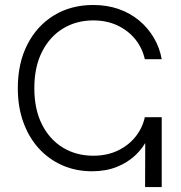

<svg xmlns="http://www.w3.org/2000/svg" viewBox="-20 -758 732 778"><path d="M353 -64Q287.6 -64 232.7 -88.1Q177.7 -112.3 137.2 -156.7Q96.7 -201.2 74.5 -262.9Q52.2 -324.7 52.2 -400.9Q52.2 -502.4 91.1 -578.1Q129.9 -653.8 198.7 -695.8Q267.6 -737.8 357.9 -737.8Q414.1 -737.8 461.2 -721.2Q508.3 -704.6 544.2 -674.6Q580.1 -644.5 603.5 -604.7Q627 -564.9 635.3 -518.1H566.9Q556.6 -563.5 528.1 -598.9Q499.5 -634.3 456.1 -654.8Q412.6 -675.3 357.9 -675.3Q289.6 -675.3 235.6 -642.6Q181.6 -609.9 150.4 -548.3Q119.1 -486.8 119.1 -400.9Q119.1 -314.5 150.4 -253.2Q181.6 -191.9 235.6 -159.4Q289.6 -127 357.9 -127Q413.1 -127 456.5 -147.5Q500 -168 528.6 -203.4Q557.1 -238.8 566.9 -283.2H603.5Q598.6 -238.8 579.8 -199.2Q561 -159.7 529.1 -129.4Q497.1 -99.1 452.9 -81.5Q408.7 -64 353 -64ZM567.9 0 568.8 -283.2H635.3V0Z"/></svg>

Font: Inter 24pt Light
Style: Regular
Weight: 300
Designer: Rasmus Andersson
Foundry: rsms
Version: Version 4.001;git-66647c0bb